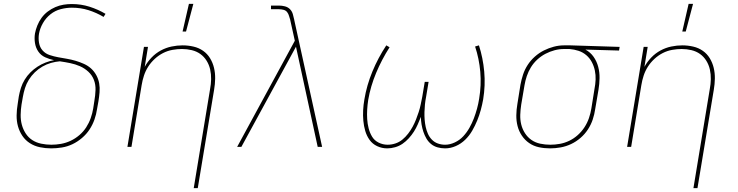

<svg xmlns="http://www.w3.org/2000/svg" viewBox="-20 -764 3840 999"><path d="M246 8Q216 8 187.5 2Q159 -4 135.5 -19Q112 -34 96.5 -57Q81 -80 73.5 -107Q66 -134 66.5 -164Q67 -194 72 -223L78 -263Q82 -285 89 -307Q96 -329 108.5 -349.5Q121 -370 138 -387Q155 -404 175 -417Q195 -430 217 -438.5Q239 -447 261 -451Q237 -456 215 -466Q193 -476 179.5 -495.5Q166 -515 162 -540Q158 -565 162 -590Q166 -611 174.5 -632Q183 -653 196.5 -671.5Q210 -690 228.5 -704Q247 -718 268 -727Q289 -736 310.5 -739.5Q332 -743 353 -743Q402 -743 446 -729Q490 -715 529 -692L519 -676Q482 -698 441 -711Q400 -724 354 -724Q326 -724 296.5 -716.5Q267 -709 243 -690Q219 -671 203.5 -644Q188 -617 183 -589Q179 -565 183 -541.5Q187 -518 201.5 -501.5Q216 -485 238.5 -477.5Q261 -470 283.5 -466Q306 -462 329 -458Q352 -454 374 -447.5Q396 -441 417 -431.5Q438 -422 454 -407.5Q470 -393 481 -373Q492 -353 496 -330.5Q500 -308 498 -284Q496 -260 492 -236L485 -197Q481 -169 471.5 -142Q462 -115 446 -90.5Q430 -66 406.5 -46Q383 -26 356.5 -13.5Q330 -1 301.5 3.5Q273 8 246 8ZM247 -11Q272 -11 297.5 -15.5Q323 -20 347.5 -31.5Q372 -43 393 -61Q414 -79 428.5 -101.5Q443 -124 452 -149.5Q461 -175 465 -200L471 -239Q476 -267 477 -295.5Q478 -324 468.5 -348.5Q459 -373 439.5 -391Q420 -409 396 -419.5Q372 -430 345.5 -435.5Q319 -441 291 -445Q268 -443 245 -436.5Q222 -430 200.5 -417.5Q179 -405 161 -387.5Q143 -370 130 -349Q117 -328 110 -305.5Q103 -283 99 -260L92 -220Q88 -194 87.5 -167Q87 -140 93.5 -115.5Q100 -91 113.5 -70Q127 -49 147.5 -35.5Q168 -22 194 -16.5Q220 -11 247 -11Z M988 215 1073 -300Q1078 -326 1078.5 -352Q1079 -378 1073.5 -402.5Q1068 -427 1055 -448Q1042 -469 1022.5 -483Q1003 -497 978 -503Q953 -509 927 -509Q903 -509 877.5 -504.5Q852 -500 828.5 -488Q805 -476 785 -457.5Q765 -439 751 -417Q737 -395 729 -370.5Q721 -346 717 -321L664 0H643L729 -520H750L733 -416Q747 -442 768.5 -464.5Q790 -487 817 -501.5Q844 -516 873 -522Q902 -528 930 -528Q959 -528 987 -521.5Q1015 -515 1037 -499.5Q1059 -484 1073 -461Q1087 -438 1093.5 -411Q1100 -384 1099.5 -355Q1099 -326 1094 -297L1009 215ZM930 -600 963 -744H986L948 -600Z M1214 0 1514 -552 1491 -656Q1490 -656 1490 -657L1491 -658Q1487 -669 1484 -680.5Q1481 -692 1474 -701Q1467 -710 1455 -713Q1443 -716 1431 -716H1390V-735H1431Q1447 -735 1462.5 -731Q1478 -727 1488.5 -716.5Q1499 -706 1503.5 -691Q1508 -676 1511 -661V-660L1656 0H1633L1520 -521L1236 0Z M1995 8Q1967 8 1942.5 -3.5Q1918 -15 1903 -36Q1888 -57 1880.5 -82.5Q1873 -108 1870.5 -135.5Q1868 -163 1869.5 -191Q1871 -219 1876 -247Q1888 -320 1917.5 -391.5Q1947 -463 1990 -528L2007 -518Q1966 -454 1937 -384.5Q1908 -315 1896 -245Q1892 -219 1890.5 -194Q1889 -169 1890.5 -144.5Q1892 -120 1898 -96.5Q1904 -73 1916 -53Q1928 -33 1950 -22Q1972 -11 1997 -11Q2017 -11 2037 -17.5Q2057 -24 2073.5 -37.5Q2090 -51 2103.5 -68.5Q2117 -86 2127 -104.5Q2137 -123 2144.5 -142Q2152 -161 2158.5 -181Q2165 -201 2169 -220.5Q2173 -240 2177 -260L2190 -338H2210L2197 -260Q2193 -240 2191 -220Q2189 -200 2188.5 -180.5Q2188 -161 2189.5 -141.5Q2191 -122 2195 -103.5Q2199 -85 2206.5 -68Q2214 -51 2227 -37.5Q2240 -24 2258 -17.5Q2276 -11 2296 -11Q2321 -11 2346.5 -23Q2372 -35 2390.5 -55Q2409 -75 2422.5 -99Q2436 -123 2445.5 -148Q2455 -173 2462 -198.5Q2469 -224 2473 -250Q2485 -321 2479 -390Q2473 -459 2452 -522L2472 -528Q2493 -463 2499.5 -391.5Q2506 -320 2494 -247Q2489 -219 2481.5 -191.5Q2474 -164 2463 -137Q2452 -110 2437 -84Q2422 -58 2400.5 -37Q2379 -16 2351.5 -4Q2324 8 2296 8Q2275 8 2256 2.5Q2237 -3 2222.5 -15Q2208 -27 2198.5 -43.5Q2189 -60 2183 -78Q2177 -96 2173.5 -116Q2170 -136 2170 -156Q2162 -136 2153.5 -116.5Q2145 -97 2133.5 -79Q2122 -61 2107 -44.5Q2092 -28 2074.5 -16Q2057 -4 2036 2Q2015 8 1995 8Z M2842 8Q2812 8 2784 2Q2756 -4 2733.5 -19.5Q2711 -35 2695.5 -58Q2680 -81 2673 -108Q2666 -135 2666.5 -164.5Q2667 -194 2672 -223L2688 -323Q2693 -350 2701.5 -376Q2710 -402 2725.5 -426Q2741 -450 2763 -469.5Q2785 -489 2810 -501.5Q2835 -514 2861.5 -521Q2888 -528 2915 -528H2948L3204 -520L3201 -501L3026 -506Q3052 -492 3068.5 -468.5Q3085 -445 3092.5 -416.5Q3100 -388 3099.5 -357.5Q3099 -327 3094 -297L3077 -197Q3073 -169 3064 -142Q3055 -115 3039 -90.5Q3023 -66 3000.5 -46.5Q2978 -27 2951.5 -14.5Q2925 -2 2897 3Q2869 8 2842 8ZM2843 -11Q2868 -11 2893 -15.5Q2918 -20 2942 -31.5Q2966 -43 2986.5 -61.5Q3007 -80 3021.5 -102.5Q3036 -125 3044.5 -150Q3053 -175 3057 -200L3073 -300Q3078 -325 3079 -349.5Q3080 -374 3075 -397.5Q3070 -421 3059 -441.5Q3048 -462 3030.5 -477Q3013 -492 2990.5 -499.5Q2968 -507 2943 -509H2914Q2890 -509 2865.5 -502.5Q2841 -496 2818 -484Q2795 -472 2775.5 -454Q2756 -436 2742.5 -414Q2729 -392 2721 -368Q2713 -344 2709 -320L2692 -220Q2688 -194 2687 -167.5Q2686 -141 2692 -116.5Q2698 -92 2711.5 -71Q2725 -50 2745 -36Q2765 -22 2790.5 -16.5Q2816 -11 2843 -11Z M3588 215 3673 -300Q3678 -326 3678.5 -352Q3679 -378 3673.5 -402.5Q3668 -427 3655 -448Q3642 -469 3622.5 -483Q3603 -497 3578 -503Q3553 -509 3527 -509Q3503 -509 3477.5 -504.5Q3452 -500 3428.5 -488Q3405 -476 3385 -457.5Q3365 -439 3351 -417Q3337 -395 3329 -370.5Q3321 -346 3317 -321L3264 0H3243L3329 -520H3350L3333 -416Q3347 -442 3368.5 -464.5Q3390 -487 3417 -501.5Q3444 -516 3473 -522Q3502 -528 3530 -528Q3559 -528 3587 -521.5Q3615 -515 3637 -499.5Q3659 -484 3673 -461Q3687 -438 3693.5 -411Q3700 -384 3699.5 -355Q3699 -326 3694 -297L3609 215ZM3530 -600 3563 -744H3586L3548 -600Z"/></svg>

Font: Iosevka Aile Thin
Style: Italic
Weight: 100
Italic angle: -9°
Designer: Belleve Invis
Foundry: Belleve Invis
Version: Version 31.1.0; ttfautohint (v1.8.4)